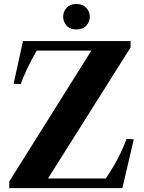

<svg xmlns="http://www.w3.org/2000/svg" viewBox="-20 -974 747 994"><path d="M28 0V-34.5L453 -712H170Q108.5 -603 87.5 -538.5L50.5 -540.5L99 -761.5H656V-728.5L228.5 -50H527.5Q552 -86 570.2 -117.2Q588.5 -148.5 604 -181.2Q619.5 -214 635.5 -255L672.5 -252.5L613.5 0ZM375 -821.5Q342.5 -821.5 324.8 -841.5Q307 -861.5 307 -887.5Q307 -914 324.8 -933.8Q342.5 -953.5 375 -953.5Q407.5 -953.5 426.2 -933.8Q445 -914 445 -887.5Q445 -861.5 427 -841.5Q409 -821.5 375 -821.5Z"/></svg>

Font: Libre Caslon Text SemiBold
Style: Regular
Weight: 600
Designer: Pablo Impallari, Rodrigo Fuenzalida, Katja Schimmel
Foundry: Pablo Impallari, Rodrigo Fuenzalida
Version: Version 2.000